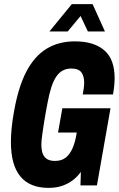

<svg xmlns="http://www.w3.org/2000/svg" viewBox="-20 -901 577 933"><path d="M216 12Q125 12 79 -43.5Q33 -99 33 -211Q33 -242 36.5 -278Q40 -314 47 -353Q68 -476 107.5 -552Q147 -628 206 -664Q265 -700 344 -700Q392 -700 428 -688.5Q464 -677 488.5 -655Q513 -633 525 -599.5Q537 -566 537 -521Q537 -503 535 -483.5Q533 -464 529 -442H382Q385 -457 387 -472Q389 -487 389 -500Q389 -515 385.5 -528Q382 -541 375 -550Q368 -559 356 -563.5Q344 -568 326 -568Q303 -568 284.5 -558Q266 -548 252.5 -527.5Q239 -507 229 -475.5Q219 -444 211 -401Q200 -344 194.5 -308.5Q189 -273 186 -252Q183 -231 182 -219.5Q181 -208 181 -199Q181 -171 188 -153.5Q195 -136 209.5 -127.5Q224 -119 247 -119Q280 -119 300 -135.5Q320 -152 332.5 -180.5Q345 -209 351 -246L353 -257H262L283 -375H517L451 0H371L373 -66Q357 -43 334 -25.5Q311 -8 282 2Q253 12 216 12ZM220 -748 329 -881H430L490 -748H407L357 -854H397L309 -748Z"/></svg>

Font: Archivo ExtraCondensed ExtraBold
Style: Italic
Weight: 800
Width: 2
Italic angle: -10°
Designer: Hector Gatti
Foundry: Omnibus-Type
Version: Version 2.001